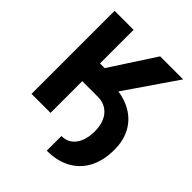

<svg xmlns="http://www.w3.org/2000/svg" viewBox="-249 -868 1189 1189"><g transform="rotate(45 346.0 -273.0)"><path d="M257.8 -277.8V-395.5H354.5Q449.7 -396 518.6 -362.5Q587.4 -329.1 624.5 -266.8Q661.6 -204.6 661.6 -118.2Q661.6 -24.9 626.7 42.5Q591.8 109.9 526.1 146Q460.4 182.1 369.1 182.1V53.7Q427.2 53.7 460.7 9.8Q494.1 -34.2 495.1 -110.4Q495.6 -189 457.8 -233.4Q419.9 -277.8 354.5 -277.8ZM53.7 0V-727.5H220.2V-433.1H261.2L452.6 -727.5H654.3L345.7 -277.8H220.2V0Z"/></g></svg>

Font: Inter 20pt ExtraBold
Style: Regular
Weight: 800
Version: Version 4.001;git-66647c0bb